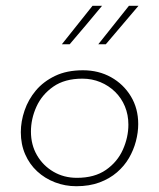

<svg xmlns="http://www.w3.org/2000/svg" viewBox="-20 -637 551 664"><path d="M244 7Q205 7 170 -6.5Q135 -20 108.5 -44.5Q82 -69 67 -103.5Q52 -138 52 -180Q52 -217 65 -255Q78 -293 104 -324Q130 -355 170.5 -374.5Q211 -394 267 -394Q321 -394 364 -370Q407 -346 432.5 -304Q458 -262 458 -208Q458 -179 450 -148.5Q442 -118 426 -90.5Q410 -63 384.5 -41Q359 -19 324 -6Q289 7 244 7ZM246 -22Q307 -22 346.5 -49.5Q386 -77 405 -119.5Q424 -162 424 -206Q424 -240 412 -269Q400 -298 378 -319.5Q356 -341 327 -353Q298 -365 265 -365Q204 -365 164.5 -337.5Q125 -310 106 -268Q87 -226 87 -182Q87 -136 108 -100Q129 -64 165 -43Q201 -22 246 -22ZM333 -617Q306 -584 277.5 -550.5Q249 -517 221 -484H194Q220 -517 247 -550.5Q274 -584 300 -617ZM459 -617Q431 -584 402.5 -550.5Q374 -517 346 -484H320Q346 -517 373 -550.5Q400 -584 426 -617Z"/></svg>

Font: Josefin Sans Thin ExtraLight
Style: Italic
Weight: 250
Italic angle: -7°
Version: Version 2.000